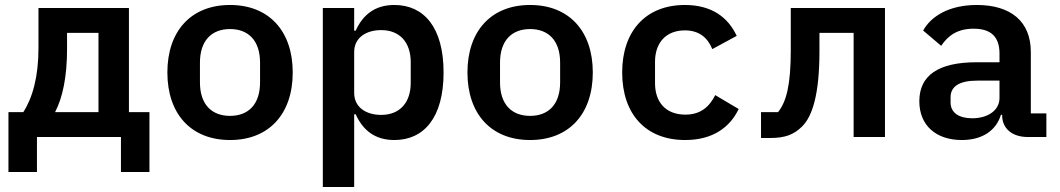

<svg xmlns="http://www.w3.org/2000/svg" viewBox="-20 -548 4241 768"><path d="M13.8 139.9H127.8V0H463.8V139.9H577.8V-99.4H495.7V-516H133.9V-355.8C133.9 -240.8 110.1 -156.6 73.2 -99.4H13.8ZM200.3 -99.4C230.8 -158 248.2 -241.5 248.2 -351.9V-416.5H373.9V-99.4Z M900.2 12.1C1055.8 12.1 1150.9 -92 1150.9 -258.2C1150.9 -424 1055.8 -528.1 900.2 -528.1C744.3 -528.1 649.5 -424 649.5 -258.2C649.5 -92 744.3 12.1 900.2 12.1ZM779.8 -218.4V-297.6C779.8 -385.3 826.3 -431.8 900.2 -431.8C973.7 -431.8 1020.2 -385.3 1020.2 -297.6V-218.4C1020.2 -130.7 973.7 -84.5 900.2 -84.5C826.3 -84.5 779.8 -130.7 779.8 -218.4Z M1271.3 199.9H1396.7V-90.9H1402.7C1431.1 -28.4 1478.3 12.1 1557.5 12.1C1675.4 12.1 1754.3 -77.1 1754.3 -258.2C1754.3 -438.9 1675.4 -528.1 1557.5 -528.1C1478.3 -528.1 1431.1 -487.6 1402.7 -425.4H1396.7V-516H1271.3ZM1396.7 -176.5V-339.8C1396.7 -398.8 1446.4 -427.6 1504.6 -427.6C1579.5 -427.6 1622.9 -378.2 1622.9 -299.4V-216.6C1622.9 -137.8 1579.5 -88.4 1504.6 -88.4C1446.4 -88.4 1396.7 -117.2 1396.7 -176.5Z M2100.5 12.1C2256 12.1 2351.2 -92 2351.2 -258.2C2351.2 -424 2256 -528.1 2100.5 -528.1C1944.6 -528.1 1849.8 -424 1849.8 -258.2C1849.8 -92 1944.6 12.1 2100.5 12.1ZM1980.1 -218.4V-297.6C1980.1 -385.3 2026.6 -431.8 2100.5 -431.8C2174 -431.8 2220.5 -385.3 2220.5 -297.6V-218.4C2220.5 -130.7 2174 -84.5 2100.5 -84.5C2026.6 -84.5 1980.1 -130.7 1980.1 -218.4Z M2720.5 12.1C2831.7 12.1 2899.9 -39.1 2934.7 -111.9L2840.9 -167.6C2817.5 -121.1 2782.7 -89.5 2721.6 -89.5C2642.8 -89.5 2600.1 -139.6 2600.1 -215.2V-300.8C2600.1 -376.4 2643.5 -426.5 2719.5 -426.5C2777.7 -426.5 2811.1 -396 2829.2 -351.6L2926.8 -404.5C2892.8 -477.6 2828.1 -528.1 2719.5 -528.1C2563.6 -528.1 2468.7 -424 2468.7 -258.2C2468.7 -92.3 2562.5 12.1 2720.5 12.1Z M3024.1 3.9H3061.8C3118.6 3.9 3154.8 -8.5 3188.6 -42.3C3229 -82.4 3257.8 -169 3257.8 -343V-416.5H3394.5V0H3519.9V-516H3143.1V-346.2C3143.1 -207.7 3125.4 -140.6 3092 -99.4H3024.1Z M4090.6 0H4165.5V-94.5H4103.3V-340.2C4103.3 -463.1 4022 -528.1 3887.4 -528.1C3775.9 -528.1 3703.8 -482.6 3672.6 -425.8L3744.7 -364.7C3772.4 -405.9 3810 -433.2 3874.6 -433.2C3945.7 -433.2 3978 -399.1 3978 -333.5V-299H3886.4C3734 -299 3657.3 -246.8 3657.3 -143.1C3657.3 -46.2 3724.4 12.1 3827.1 12.1C3907.7 12.1 3964.1 -24.5 3983.7 -88.8H3988.6V-86.6C3988.6 -32.7 4030.2 0 4090.6 0ZM3782.3 -138.5V-159.1C3782.3 -202.4 3817.8 -225.5 3888.8 -225.5H3978V-155.9C3978 -106.5 3931.1 -74.9 3869.3 -74.9C3815.7 -74.9 3782.3 -96.9 3782.3 -138.5Z"/></svg>

Font: Margiela Mono SemiBold
Style: Regular
Weight: 600
Designer: Mike Abbink, Paul van der Laan, Pieter van Rosmalen
Foundry: Bold Monday
Version: Version 2.003 2021